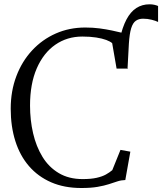

<svg xmlns="http://www.w3.org/2000/svg" viewBox="-20 -884 772 914"><path d="M587 -555.5 559.5 -573 550 -697Q562.5 -754.5 582 -791.2Q601.5 -828 629 -845.8Q656.5 -863.5 692 -863.5Q704.5 -863.5 714.5 -861.2Q724.5 -859 732.5 -855.5V-779.5Q721.5 -785 702 -790Q682.5 -795 661 -795Q641 -795 626.8 -785.2Q612.5 -775.5 604.5 -749.5Q596.5 -723.5 593.5 -676ZM367 11Q286 11 223.5 -16.2Q161 -43.5 118 -93.2Q75 -143 53 -212.5Q31 -282 31 -366.5Q31 -450.5 57.8 -521.2Q84.5 -592 132.8 -644Q181 -696 245.5 -724.5Q310 -753 386 -753Q422 -753 454 -748.8Q486 -744.5 512.8 -738.8Q539.5 -733 560.5 -728Q581.5 -723 594.5 -721L586.5 -557.5H535L514 -678.5Q505 -686.5 485.8 -693.8Q466.5 -701 437.8 -705.5Q409 -710 372 -710Q299.5 -710 243.2 -671Q187 -632 155 -558.5Q123 -485 123 -381.5Q123 -312.5 137.5 -249.8Q152 -187 182 -137.8Q212 -88.5 259.8 -60Q307.5 -31.5 373.5 -31.5Q413 -31.5 439.8 -37.5Q466.5 -43.5 484 -53.2Q501.5 -63 514.5 -74L553.5 -170.5L600.5 -162L576.5 -27Q557 -26.5 538.8 -20.5Q520.5 -14.5 498.2 -7.2Q476 0 444.5 5.5Q413 11 367 11Z"/></svg>

Font: Merriweather 48pt Light
Style: Regular
Weight: 300
Version: Version 2.100